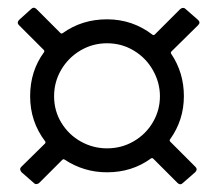

<svg xmlns="http://www.w3.org/2000/svg" viewBox="-20 -550 561 497"><path d="M35 -118 96 -178Q99 -181 97 -184Q58 -235 58 -301Q58 -366 94 -415Q96 -418 93 -421L29 -485Q26 -488 26 -491Q26 -495 30 -499L61 -527Q64 -530 67 -530Q71 -530 75 -526L136 -465Q139 -462 142 -464Q192 -500 257 -500Q323 -500 375 -460Q378 -458 381 -461L446 -526Q449 -529 453 -529.5Q457 -530 460 -527L492 -499Q500 -492 493 -485L424 -417Q421 -414 423 -411Q456 -362 456 -301Q456 -239 420 -189Q418 -186 421 -183L486 -118Q489 -115 489 -112Q489 -108 485 -104L453 -76Q450 -73 447 -73Q443 -73 439 -77L377 -139Q374 -142 371 -140Q322 -104 257 -104Q197 -104 147 -137Q144 -139 141 -136L82 -77Q79 -74 75 -73.5Q71 -73 68 -76L36 -104Q29 -112 35 -118ZM257 -166Q295 -166 326.5 -184.5Q358 -203 376 -234Q394 -265 394 -301Q394 -336 376 -368Q358 -400 326.5 -419Q295 -438 257 -438Q220 -438 188.5 -419.5Q157 -401 138.5 -369.5Q120 -338 120 -301Q120 -263 139 -232Q158 -201 189.5 -183.5Q221 -166 257 -166Z"/></svg>

Font: Barlow GEO
Style: Regular
Weight: 400
Designer: Jeremy Tribby
Foundry: Tribby Type
Version: Version 1.408